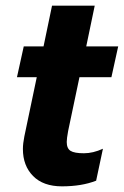

<svg xmlns="http://www.w3.org/2000/svg" viewBox="-20 -644 438 679"><path d="M61 -117Q61 -136 66 -161L110 -371H40L64 -480H134L164 -624H315L285 -480H398L374 -371H261L221 -181Q216 -154 216 -142Q216 -119 229.5 -110.5Q243 -102 277 -102Q309 -102 344 -118L320 -5Q269 15 199 15Q133 15 97 -21.5Q61 -58 61 -117Z"/></svg>

Font: Prompt Semibold
Style: Italic
Weight: 600
Italic angle: -12°
Designer: Katatrad Team
Foundry: CadsonDemak
Version: Version 1.000